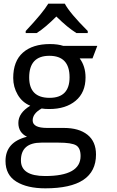

<svg xmlns="http://www.w3.org/2000/svg" viewBox="-20 -786 635 1046"><path d="M333 -766Q360 -715 458 -617V-606H396Q349 -635 287 -696Q226 -635 180 -606H120V-617Q214 -717 243 -766ZM227 240Q128 240 69 203.5Q10 167 10 91Q10 -12 127 -41Q80 -64 80 -116Q80 -171 145 -210Q101 -228 76.5 -270Q52 -312 52 -361Q52 -453 105 -499.5Q158 -546 252 -546Q295 -546 325 -536H510L484 -468H414Q446 -425 446 -364Q446 -282 392 -237Q338 -192 249 -192Q222 -192 207 -195Q158 -168 158 -130Q158 -89 237 -89H328Q410 -89 456.5 -52Q503 -15 503 56Q503 240 227 240ZM250 -253Q359 -253 359 -365Q359 -482 249 -482Q139 -482 139 -364Q139 -253 250 -253ZM226 173Q419 173 419 64Q419 21 395 6Q370 -9 298 -9H206Q94 -9 94 88Q94 173 226 173Z"/></svg>

Font: Advent Sans Logo
Style: Regular
Weight: 400
Designer: Types & Symbols
Foundry: Types & Symbols
Version: Version 1.002